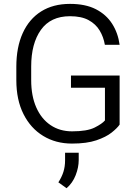

<svg xmlns="http://www.w3.org/2000/svg" viewBox="-20 -741 723 1004"><path d="M605.5 -346.2V-89.4Q592.8 -70.8 563.5 -47.6Q534.2 -24.4 483.9 -7.3Q433.6 9.8 356.4 9.8Q271.5 9.8 205.8 -30.3Q140.1 -70.3 102.8 -144.5Q65.4 -218.8 65.4 -321.8V-392.1Q65.4 -494.1 98.9 -567.9Q132.3 -641.6 195.1 -681.2Q257.8 -720.7 346.2 -720.7Q426.8 -720.7 481.2 -692.9Q535.6 -665 566.4 -616.7Q597.2 -568.4 605.5 -506.8H528.3Q521.5 -547.4 501.2 -581.3Q481 -615.2 443.4 -635.7Q405.8 -656.2 346.2 -656.2Q244.6 -656.2 193.8 -584.7Q143.1 -513.2 143.1 -393.1V-321.8Q143.1 -239.3 169.7 -179.2Q196.3 -119.1 244.4 -86.7Q292.5 -54.2 356.9 -54.2Q435.5 -54.2 474.9 -74Q514.2 -93.8 528.8 -111.3V-282.2H351.1V-346.2ZM391.6 57.6V95.7Q391.6 134.3 375.7 175Q359.9 215.8 328.1 243.2L285.2 212.4Q302.7 185.5 311.5 158Q320.3 130.4 320.3 96.7V57.6Z"/></svg>

Font: Vazirmatn RD Light
Style: Regular
Weight: 300
Designer: Saber Rastikerdar
Foundry: Saber Rastikerdar
Version: Version 32.102